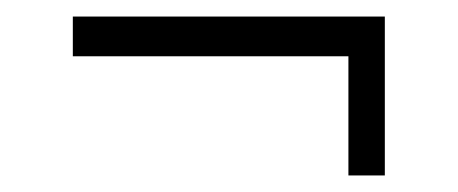

<svg xmlns="http://www.w3.org/2000/svg" viewBox="-20 -355 553 232"><path d="M401 -143V-287H68V-335H445V-143Z"/></svg>

Font: Manuale Light
Style: Italic
Weight: 300
Italic angle: -11°
Version: Version 1.002